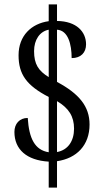

<svg xmlns="http://www.w3.org/2000/svg" viewBox="-20 -780 482 879"><path d="M203 -40V79H241V-42C331 -55 390 -115 390 -210C390 -293 342 -351 241 -405V-644C292 -641 308 -577 308 -514C351 -514 374 -540 374 -577C374 -634 331 -683 241 -684V-760H203V-683C124 -672 65 -617 65 -527C65 -440 101 -389 203 -336V-83C140 -93 113 -145 107 -240C69 -240 46 -213 46 -176C46 -96 102 -46 203 -40ZM203 -644V-427C156 -456 136 -486 136 -546C136 -598 162 -636 203 -644ZM241 -84V-317C295 -285 319 -247 319 -191C319 -134 291 -93 241 -84Z"/></svg>

Font: Noto Serif Armenian ExtraCondensed
Style: Regular
Weight: 400
Width: 2
Designer: Monotype Design Team
Foundry: Monotype Imaging Inc.
Version: Version 2.008